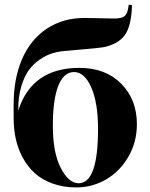

<svg xmlns="http://www.w3.org/2000/svg" viewBox="-20 -798 649 832"><path d="M311 14.2Q254.9 14.2 209 -2.2Q163.1 -18.6 131.8 -46.6Q100.6 -74.7 79.3 -113.3Q58.1 -151.9 48.6 -195.3Q39.1 -238.8 39.1 -287.1V-345.2Q39.1 -457 75.4 -541.5Q111.8 -626 181.9 -673.1Q252 -720.2 347.2 -720.2Q368.7 -720.2 410.6 -719Q452.6 -717.8 473.1 -717.8Q498.5 -717.8 511 -723.1Q523.4 -728.5 528.8 -740.2Q534.7 -752 538.1 -777.8L551.8 -775.9Q550.3 -697.3 526.9 -655.3Q503.4 -613.3 440.9 -596.2Q434.1 -594.2 421.9 -592.5Q409.7 -590.8 390.9 -588.9Q372.1 -586.9 354.7 -585.4Q337.4 -584 308.6 -581.5Q279.8 -579.1 259.8 -577.1Q231.9 -574.7 205.8 -566.7Q179.7 -558.6 152.3 -540Q125 -521.5 105 -494.1Q85 -466.8 72 -422.9Q59.1 -378.9 59.1 -323.2V-318.8Q118.2 -503.9 324.2 -503.9Q437.5 -503.9 505.4 -435.1Q573.2 -366.2 573.2 -259.8Q573.2 -181.2 535.6 -117.4Q498 -53.7 438.5 -19.8Q378.9 14.2 311 14.2ZM320.8 -3.9Q404.8 -3.9 404.8 -238.8Q404.8 -352.5 375.5 -419.2Q346.2 -485.8 300.8 -485.8Q256.3 -485.8 232.7 -426.3Q209 -366.7 209 -252.9Q209 -136.2 243.4 -70.1Q277.8 -3.9 320.8 -3.9Z"/></svg>

Font: Display Regular
Style: Bold
Weight: 700
Designer: Latin by Veronika Burian and Jose Scaglione. Greek by Irene Vlachou. Cyrillic by Vera Evstafieva.
Foundry: TypeTogether
Version: Version 3.002